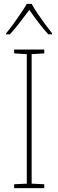

<svg xmlns="http://www.w3.org/2000/svg" viewBox="-20 -969 300 989"><path d="M208 0H53V-20L118 -23V-690L53 -694V-714H208V-694L143 -690V-23L208 -20ZM143 -949Q155 -927 174.5 -898Q194 -869 214 -842Q234 -815 248 -798V-792H229Q204 -819 177.5 -854Q151 -889 131 -918Q110 -890 83 -854.5Q56 -819 31 -792H12V-798Q28 -817 48 -844.5Q68 -872 87 -900Q106 -928 118 -949Z"/></svg>

Font: Noto Sans Thai SemCond Thin
Style: Regular
Weight: 100
Width: 4
Designer: Monotype Design Team
Foundry: Monotype Imaging Inc.
Version: Version 2.002; ttfautohint (v1.8.4.7-5d5b)